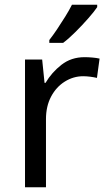

<svg xmlns="http://www.w3.org/2000/svg" viewBox="-20 -786 453 806"><path d="M335 -546Q350 -546 367.5 -544.5Q385 -543 398 -540L387 -459Q374 -462 358.5 -464Q343 -466 329 -466Q288 -466 252 -443.5Q216 -421 194.5 -380.5Q173 -340 173 -286V0H85V-536H157L167 -438H171Q197 -482 238 -514Q279 -546 335 -546ZM388 -756Q376 -738 351 -709.5Q326 -681 297.5 -652.5Q269 -624 245 -606H187V-618Q202 -637 219.5 -663Q237 -689 254 -716.5Q271 -744 282 -766H388Z"/></svg>

Font: Noto Sans Nabataean
Style: Regular
Weight: 400
Designer: Monotype Design Team
Foundry: Monotype Imaging Inc.
Version: Version 2.001; ttfautohint (v1.8.4.7-5d5b)